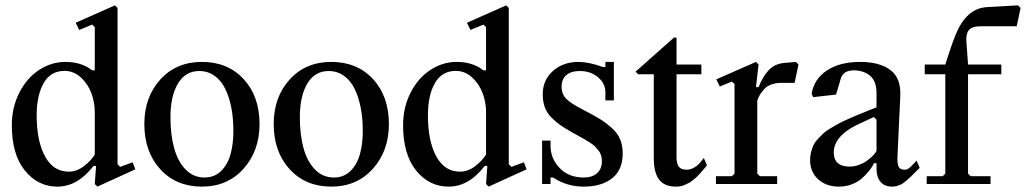

<svg xmlns="http://www.w3.org/2000/svg" viewBox="-20 -691 3852 721"><path d="M335.9 0 340.8 -67.9H331.1Q271.5 9.8 195.3 9.8Q122.1 9.8 73.2 -50.8Q24.4 -111.3 24.4 -220.7Q24.4 -288.6 53 -343.8Q81.5 -398.9 127.4 -428.7Q173.3 -458.5 225.6 -458.5Q286.1 -458.5 326.2 -426.8H335.9V-588.9L326.2 -598.6L277.3 -578.6L264.2 -605.5L411.6 -670.9L421.4 -661.1V-74.2L431.2 -64.5L478 -81.5L488.3 -55.2L345.7 9.8ZM238.3 -46.4Q268.6 -46.4 295.9 -67.6Q323.2 -88.9 335.9 -110.8V-270.5Q335.9 -306.2 323.2 -340.8Q310.5 -375.5 283.7 -400.1Q256.8 -424.8 222.2 -424.8Q169.9 -424.8 143.8 -378.7Q117.7 -332.5 117.7 -258.3Q117.7 -161.6 148.9 -104Q180.2 -46.4 238.3 -46.4Z M522 -225.1Q522 -326.2 581.8 -392.3Q641.6 -458.5 738.3 -458.5Q835.4 -458.5 895 -393.8Q954.6 -329.1 954.6 -225.1Q954.6 -124.5 894.5 -57.4Q834.5 9.8 738.3 9.8Q641.1 9.8 581.5 -55.9Q522 -121.6 522 -225.1ZM620.1 -251Q620.1 -185.5 633.8 -135.3Q647.5 -85 676.8 -54.7Q706.1 -24.4 748 -24.4Q785.2 -24.4 810.1 -48.8Q835 -73.2 845.7 -111.6Q856.4 -149.9 856.4 -199.7Q856.4 -246.1 848.9 -285.6Q841.3 -325.2 826.2 -356.7Q811 -388.2 785.9 -406.2Q760.7 -424.3 728 -424.3Q676.3 -424.3 648.2 -377.2Q620.1 -330.1 620.1 -251Z M1007.8 -225.1Q1007.8 -326.2 1067.6 -392.3Q1127.4 -458.5 1224.1 -458.5Q1321.3 -458.5 1380.9 -393.8Q1440.4 -329.1 1440.4 -225.1Q1440.4 -124.5 1380.4 -57.4Q1320.3 9.8 1224.1 9.8Q1127 9.8 1067.4 -55.9Q1007.8 -121.6 1007.8 -225.1ZM1106 -251Q1106 -185.5 1119.6 -135.3Q1133.3 -85 1162.6 -54.7Q1191.9 -24.4 1233.9 -24.4Q1271 -24.4 1295.9 -48.8Q1320.8 -73.2 1331.5 -111.6Q1342.3 -149.9 1342.3 -199.7Q1342.3 -246.1 1334.7 -285.6Q1327.1 -325.2 1312 -356.7Q1296.9 -388.2 1271.7 -406.2Q1246.6 -424.3 1213.9 -424.3Q1162.1 -424.3 1134 -377.2Q1106 -330.1 1106 -251Z M1805.2 0 1810.1 -67.9H1800.3Q1740.7 9.8 1664.6 9.8Q1591.3 9.8 1542.5 -50.8Q1493.7 -111.3 1493.7 -220.7Q1493.7 -288.6 1522.2 -343.8Q1550.8 -398.9 1596.7 -428.7Q1642.6 -458.5 1694.8 -458.5Q1755.4 -458.5 1795.4 -426.8H1805.2V-588.9L1795.4 -598.6L1746.6 -578.6L1733.4 -605.5L1880.9 -670.9L1890.6 -661.1V-74.2L1900.4 -64.5L1947.3 -81.5L1957.5 -55.2L1814.9 9.8ZM1707.5 -46.4Q1737.8 -46.4 1765.1 -67.6Q1792.5 -88.9 1805.2 -110.8V-270.5Q1805.2 -306.2 1792.5 -340.8Q1779.8 -375.5 1752.9 -400.1Q1726.1 -424.8 1691.4 -424.8Q1639.2 -424.8 1613 -378.7Q1586.9 -332.5 1586.9 -258.3Q1586.9 -161.6 1618.2 -104Q1649.4 -46.4 1707.5 -46.4Z M2285.2 -314H2253.4V-344.2Q2253.4 -377.4 2225.8 -400.9Q2198.2 -424.3 2157.2 -424.3Q2124.5 -424.3 2106.7 -408.9Q2088.9 -393.6 2088.9 -365.2Q2088.9 -337.9 2106.4 -320.1Q2124 -302.2 2167 -280.3Q2208 -259.3 2231.9 -244.6Q2255.9 -230 2277.8 -210Q2299.8 -189.9 2309.1 -167Q2318.4 -144 2318.4 -114.7Q2318.4 -52.7 2278.6 -21.5Q2238.8 9.8 2171.9 9.8Q2108.4 9.8 2057.1 -24.4H2047.4V0H2015.6V-163.1H2047.4V-144Q2047.4 -95.2 2081.8 -59.8Q2116.2 -24.4 2171.9 -24.4Q2203.6 -24.4 2221.9 -40.5Q2240.2 -56.6 2240.2 -85.4Q2240.2 -97.2 2237.3 -107.2Q2234.4 -117.2 2227.3 -126Q2220.2 -134.8 2214.1 -141.1Q2208 -147.5 2195.8 -155.3Q2183.6 -163.1 2176 -167.5Q2168.5 -171.9 2153.1 -180.2Q2137.7 -188.5 2130.9 -192.4Q2101.6 -209 2084.5 -220.9Q2067.4 -232.9 2050.3 -250.2Q2033.2 -267.6 2025.6 -288.8Q2018.1 -310.1 2018.1 -337.4Q2018.1 -389.6 2055.9 -424.1Q2093.8 -458.5 2152.8 -458.5Q2190.4 -458.5 2243.7 -439.5H2253.4V-458.5H2285.2Z M2520.5 -549.8V-448.7H2613.8V-412.1H2520.5V-100.6Q2520.5 -77.1 2528.8 -65.4Q2537.1 -53.7 2558.6 -53.7Q2572.8 -53.7 2585.4 -61Q2598.1 -68.4 2604.7 -75.4Q2611.3 -82.5 2623 -97.7L2634.8 -70.3L2627 -60.5Q2619.1 -51.3 2617.2 -49.1Q2615.2 -46.9 2607.2 -37.8Q2599.1 -28.8 2595 -25.4Q2590.8 -22 2582.5 -14.9Q2574.2 -7.8 2567.9 -4.6Q2561.5 -1.5 2553 2.7Q2544.4 6.8 2535.6 8.3Q2526.9 9.8 2517.6 9.8Q2475.6 9.8 2455.3 -16.4Q2435.1 -42.5 2435.1 -97.7V-412.1H2376.5L2366.7 -421.9L2510.7 -549.8Z M2738.3 -39.1V-375L2728.5 -384.8L2683.1 -366.2L2669.9 -393.1L2818.8 -458.5L2828.6 -448.7L2818.8 -363.8H2828.6Q2843.8 -402.3 2866 -426.8Q2888.2 -451.2 2924.3 -454.6L2968.8 -458.5L2978.5 -448.7L2963.9 -379.9H2916Q2894 -379.9 2877.4 -374Q2860.8 -368.2 2850.3 -356.9Q2839.8 -345.7 2834.2 -336.2Q2828.6 -326.7 2823.7 -313.5V-39.1L2833.5 -29.3H2898.4V0H2668.5V-29.3H2728.5Z M3271.5 -341.8Q3271.5 -386.2 3247.3 -406.5Q3223.1 -426.8 3186 -426.8Q3146.5 -426.8 3137.2 -395.5L3119.6 -335.9L3033.7 -326.2L3027.8 -338.9Q3036.6 -393.6 3084.7 -426Q3132.8 -458.5 3210 -458.5Q3283.2 -458.5 3323.5 -428.2Q3363.8 -397.9 3360.8 -331.1L3350.1 -102.5Q3349.1 -76.2 3354.7 -64.9Q3360.4 -53.7 3377.4 -53.7Q3380.4 -53.7 3383.5 -54.4Q3386.7 -55.2 3390.1 -57.4Q3393.6 -59.6 3395.8 -61Q3397.9 -62.5 3402.1 -66.9Q3406.2 -71.3 3408 -73Q3409.7 -74.7 3415 -80.3Q3420.4 -85.9 3421.9 -87.9L3433.6 -60.5Q3429.2 -56.6 3419.2 -46.4Q3409.2 -36.1 3405.8 -33Q3402.3 -29.8 3394.3 -22.2Q3386.2 -14.6 3383.1 -12.2Q3379.9 -9.8 3373.3 -4.6Q3366.7 0.5 3362.5 2Q3358.4 3.4 3352.5 5.9Q3346.7 8.3 3341.3 9Q3335.9 9.8 3329.6 9.8Q3301.3 9.8 3286.4 -8.3Q3271.5 -26.4 3271.5 -56.6V-78.1H3262.2Q3255.4 -64.5 3245.4 -51.5Q3235.4 -38.6 3219.5 -23.7Q3203.6 -8.8 3180.4 0.5Q3157.2 9.8 3131.3 9.8Q3082 9.8 3052 -18.1Q3022 -45.9 3022 -90.3Q3022 -106 3025.9 -120.6Q3029.8 -135.3 3035.4 -147Q3041 -158.7 3052.7 -170.9Q3064.5 -183.1 3073.7 -191.7Q3083 -200.2 3100.6 -210.4Q3118.2 -220.7 3129.6 -227.1Q3141.1 -233.4 3163.1 -243.2Q3185.1 -252.9 3197.3 -258.1Q3209.5 -263.2 3234.6 -273.2Q3259.8 -283.2 3271.5 -288.1ZM3271.5 -241.7 3261.7 -251.5Q3195.8 -222.2 3176.3 -210.4Q3111.3 -170.9 3110.8 -119.6Q3110.8 -65.4 3170.4 -65.4Q3187.5 -65.4 3204.1 -71.3Q3220.7 -77.1 3232.4 -85.2Q3244.1 -93.3 3253.4 -102.1Q3262.7 -110.8 3267.1 -117.2Q3271.5 -123.5 3271.5 -125Z M3529.8 -39.1V-412.1H3452.6V-448.7H3529.8Q3560.5 -545.9 3576.7 -579.1Q3607.4 -641.6 3654.8 -658.2Q3670.9 -663.6 3689.9 -664.6L3802.7 -670.9L3812.5 -661.1L3797.9 -592.3H3661.6Q3629.9 -592.3 3618.4 -577.9Q3606.9 -563.5 3608.9 -536.6L3615.2 -448.7H3740.2V-412.1H3615.2V-39.1L3625 -29.3H3699.7V0H3460V-29.3H3520Z"/></svg>

Font: Happy Times at the IKOB
Style: Regular
Weight: 400
Designer: Lucas Le Bihan
Foundry: Lucas Le Bihan
Version: Version 1.000;PS 1.0;hotconv 1.0.88;makeotf.lib2.5.647800